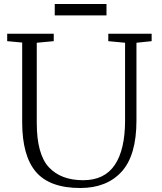

<svg xmlns="http://www.w3.org/2000/svg" viewBox="-20 -927 810 961"><path d="M16 0ZM739 -721 663 -713V-324Q663 -149 588.5 -67.5Q514 14 382 14Q229 14 160 -66.5Q91 -147 91 -316V-714L16 -721V-758H249V-721L164 -713V-313Q164 -155 224.5 -90Q285 -25 396 -25Q503 -25 554.5 -101.5Q606 -178 606 -324V-713L522 -721V-758H739ZM513 -907V-850H254V-907Z"/></svg>

Font: Martel UltraLight
Style: Regular
Weight: 250
Designer: Dan Reynolds
Foundry: Dan Reynolds
Version: Version 1.001; ttfautohint (v1.1) -l 5 -r 5 -G 72 -x 0 -D la